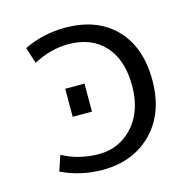

<svg xmlns="http://www.w3.org/2000/svg" viewBox="-85 -613 692 705"><g transform="rotate(-15 260.5 -260.0)"><path d="M65.4 -25.4 85 -84Q147.5 -49.8 224.1 -49.8Q300.8 -49.8 353 -106.9Q405.3 -164.1 405.3 -261.7Q405.3 -359.4 355.5 -414.1Q305.7 -468.8 217.8 -468.8Q150.4 -468.8 85 -433.6L65.4 -495.1Q138.7 -530.3 221.7 -530.3Q343.8 -530.3 413.1 -458.5Q482.4 -386.7 482.4 -261.7Q482.4 -136.7 410.2 -63.5Q337.9 9.8 221.7 9.8Q138.7 9.8 65.4 -25.4ZM165 -207V-313.5H238.3V-207Z"/></g></svg>

Font: GenEi M Gothic v2 Regular
Style: Regular
Weight: 400
Version: Version 2.0